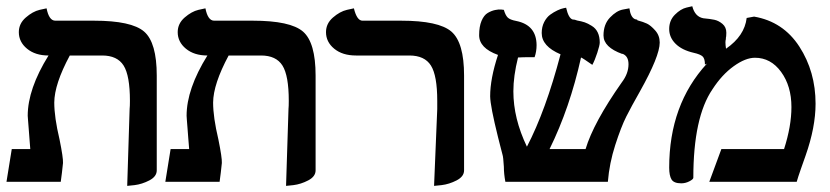

<svg xmlns="http://www.w3.org/2000/svg" viewBox="-20 -589 2689 622"><path d="M392.1 13.2 399.9 -235.8Q400.9 -244.6 400.9 -262.2Q400.9 -344.2 380.4 -376.7Q359.9 -409.2 311 -409.2H206.1Q156.2 -316.4 155.8 -256.8Q155.8 -209 172.9 -137.2Q185.1 -77.1 184.1 -61Q183.1 -51.3 180.7 -30Q178.2 -8.8 176.8 0H1L18.1 -106H78.1Q77.1 -112.8 75.2 -143.1Q74.2 -155.3 73 -172.1Q71.8 -189 70.8 -200Q69.8 -210.9 69.8 -213.9Q69.8 -300.8 137.2 -409.2Q94.2 -409.2 67.6 -431.2Q41 -453.1 41 -484.9Q41 -512.7 63.5 -532.2Q85.9 -551.8 108.4 -557.1L130.9 -562Q138.7 -522 159.2 -522H284.2Q406.2 -522 447 -486.6Q487.8 -451.2 487.8 -344.2V-37.1Q487.8 -17.1 463.9 -4.6Q439.9 7.8 416 10.7Z M906.7 13.2 914.6 -235.8Q915.5 -244.6 915.5 -262.2Q915.5 -344.2 895 -376.7Q874.5 -409.2 825.7 -409.2H720.7Q670.9 -316.4 670.4 -256.8Q670.4 -209 687.5 -137.2Q699.7 -77.1 698.7 -61Q697.8 -51.3 695.3 -30Q692.9 -8.8 691.4 0H515.6L532.7 -106H592.8Q591.8 -112.8 589.8 -143.1Q588.9 -155.3 587.6 -172.1Q586.4 -189 585.4 -200Q584.5 -210.9 584.5 -213.9Q584.5 -300.8 651.9 -409.2Q608.9 -409.2 582.3 -431.2Q555.7 -453.1 555.7 -484.9Q555.7 -512.7 578.1 -532.2Q600.6 -551.8 623 -557.1L645.5 -562Q653.3 -522 673.8 -522H798.8Q920.9 -522 961.7 -486.6Q1002.4 -451.2 1002.4 -344.2V-37.1Q1002.4 -17.1 978.5 -4.6Q954.6 7.8 930.7 10.7Z M1386.2 13.2 1396.5 -235.8Q1396.5 -235.8 1396.5 -262.2Q1396.5 -344.2 1376 -376.7Q1355.5 -409.2 1306.2 -409.2H1133.3Q1089.4 -409.2 1062.7 -431.2Q1036.1 -453.1 1036.1 -484.9Q1036.1 -512.7 1058.6 -532.2Q1081.1 -551.8 1104 -557.1L1126.5 -562Q1136.2 -522 1154.3 -522H1279.3Q1401.4 -522 1442.4 -486.6Q1483.4 -451.2 1483.4 -344.2V-37.1Q1483.4 -17.1 1459.2 -4.6Q1435.1 7.8 1410.6 10.7Z M2117.2 -451.2Q2117.2 -407.2 2053.2 -293Q2025.4 -244.1 2008.8 -211.2Q1992.2 -178.2 1973.1 -119.1Q1954.1 -60.1 1949.2 0H1617.2Q1612.3 -25.9 1612.3 -48.8Q1610.4 -81.1 1607.9 -87.9Q1605 -99.1 1600.1 -118.2Q1595.2 -137.2 1593.3 -145Q1568.4 -245.1 1567.9 -276.9Q1567.9 -334 1593.3 -411.1Q1532.2 -433.1 1532.2 -475.1Q1532.2 -502.9 1540 -521.5Q1547.9 -540 1560.1 -547.1Q1572.3 -554.2 1584.2 -556.6Q1596.2 -559.1 1604 -558.1L1612.3 -557.1Q1617.2 -540 1624.5 -532.5Q1631.8 -524.9 1652.8 -521Q1717.8 -507.8 1718.3 -442.9Q1718.3 -421.9 1711.9 -403.8Q1668 -403.8 1659.2 -402.8H1658.2Q1643.1 -342.8 1643.1 -293Q1643.1 -205.1 1687 -113.8Q1748 -231 1795.9 -413.1Q1734.9 -439 1734.9 -481.9Q1734.9 -502 1742.9 -517.6Q1751 -533.2 1762.5 -541.5Q1773.9 -549.8 1785.9 -555.4Q1797.9 -561 1806.2 -562.5L1814 -564Q1821.8 -529.8 1835 -525.9Q1836.9 -525.9 1839.6 -525.4Q1842.3 -524.9 1843.3 -524.9Q1844.2 -523.9 1845.7 -523.9Q1847.2 -523.9 1848.1 -522.9Q1864.3 -520 1874.3 -516.6Q1884.3 -513.2 1897.2 -505.1Q1910.2 -497.1 1916.5 -483.6Q1922.9 -470.2 1922.9 -451.2Q1922.9 -442.4 1915 -418.2Q1907.2 -394 1898.9 -378.9Q1869.1 -399.9 1862.3 -402.8Q1826.2 -239.7 1760.3 -106H1877Q1902.8 -191.9 1994.1 -321.8Q2016.1 -350.6 2016.1 -380.9Q2016.1 -407.7 1996.1 -415V-414.1Q1935.1 -436 1935.1 -474.1Q1935.1 -510.3 1956.1 -532.2Q1977.1 -554.2 1998 -558.1L2019 -562Q2022.9 -533.2 2037.1 -526.9Q2043.9 -525.9 2045.9 -523.9H2043.9Q2044.9 -522.9 2045.9 -522.9Q2064 -518.1 2075.9 -512.5Q2087.9 -506.8 2102.5 -490.5Q2117.2 -474.1 2117.2 -451.2Z M2398.9 -530.8 2422.9 -535.2Q2517.1 -519 2569.6 -438Q2622.1 -356.9 2622.1 -252.9Q2622.1 -176.8 2589.8 -85Q2585 -71.8 2575 -43Q2564.9 -14.2 2561 0H2277.8L2316.9 -106H2520Q2543.9 -180.2 2543.9 -242.2Q2543.9 -310.1 2510.5 -356Q2477.1 -401.9 2425.8 -401.9Q2395 -401.9 2356.9 -374.5Q2318.8 -347.2 2288.1 -299.8Q2226.1 -209 2226.1 -13.2Q2226.1 -8.3 2213.4 -1.7Q2200.7 4.9 2187 4.9Q2163.1 4.9 2155.5 -7.6Q2147.9 -20 2147.9 -45.9Q2147.9 -250 2270 -382.8L2263.7 -379.9Q2263.7 -398.9 2256.3 -406Q2249 -413.1 2227.1 -418Q2189 -426.8 2168.5 -447.3Q2147.9 -467.8 2147.9 -495.1Q2147.9 -522.9 2166.5 -541.5Q2185.1 -560.1 2204.1 -564.5L2222.7 -568.8Q2231.4 -534.7 2258.8 -529.8Q2280.8 -527.8 2294.4 -524.9Q2308.1 -522 2320.6 -511.5Q2333 -501 2333 -482.9Q2333 -469.7 2331.1 -463.9L2332 -464.8Q2330.1 -457 2330.1 -452.1Q2330.1 -443.4 2332 -431.2Q2392.1 -472.7 2398.9 -530.8Z"/></svg>

Font: Linux Libertine
Style: Bold
Weight: 700
Designer: Philipp H. Poll
Foundry: Philipp H. Poll
Version: Version 5.0.3